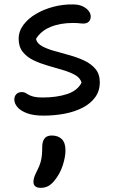

<svg xmlns="http://www.w3.org/2000/svg" viewBox="-20 -523 535 885"><path d="M179.4 10Q135.2 10 105.2 -0.9Q75.2 -11.8 60.6 -29Q46 -46.2 46 -64.4Q46 -79 55 -88.8Q64 -98.6 81.2 -98.6Q90.6 -98.6 97.1 -94.9Q103.6 -91.2 112.3 -86.1Q121 -81 135.8 -77.3Q150.6 -73.6 176.6 -73.6Q241.4 -73.6 289.6 -89.5Q337.8 -105.4 356 -142.6Q349 -164.8 325.4 -177.8Q301.8 -190.8 269.1 -200.4Q236.4 -210 200.9 -220.3Q165.4 -230.6 135 -245Q104.6 -259.4 85.3 -283.2Q66 -307 66 -344Q66 -379 88 -408.4Q110 -437.8 146.5 -459.2Q183 -480.6 227.2 -492Q271.4 -503.4 316.4 -502.6Q342.6 -502.6 360.8 -494Q379 -485.4 388.6 -472.8Q398.2 -460.2 398.2 -447Q398.2 -432.4 389.5 -423.4Q380.8 -414.4 364 -414.4Q358.2 -414.4 351.9 -415.1Q345.6 -415.8 337.5 -416.5Q329.4 -417.2 317 -417.2Q257.2 -417.2 212.4 -398.6Q167.6 -380 145.8 -343.2Q150.8 -322.6 174.3 -309.9Q197.8 -297.2 231.2 -287.9Q264.6 -278.6 300.8 -268.5Q337 -258.4 368.5 -243.7Q400 -229 420 -205.1Q440 -181.2 440 -144Q440 -103.8 418.8 -74.7Q397.6 -45.6 361.1 -26.7Q324.6 -7.8 277.7 1.1Q230.8 10 179.4 10ZM168.4 342.8Q134.2 342.8 134.2 315.2Q134.2 305 137.6 294.2Q141 283.4 152.8 259.8Q162.6 241 167.2 224.2Q171.8 207.4 173.2 190.5Q174.6 173.6 174.6 155.6Q174.6 129.2 185.2 115.4Q195.8 101.6 218.4 101.6Q247.6 101.6 264.7 118.1Q281.8 134.6 281.8 170.2Q281.8 201 268.8 240.5Q255.8 280 229.6 311.2Q214.8 328.8 200.1 335.8Q185.4 342.8 168.4 342.8Z"/></svg>

Font: Shantell Sans Light
Style: Regular
Weight: 300
Designer: Stephen Nixon, Anya Danilova, Shantell Martin
Foundry: Arrow Type
Version: Version 1.011;[c5ecc13dd]